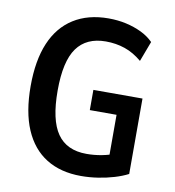

<svg xmlns="http://www.w3.org/2000/svg" viewBox="-81 -787 793 870"><g transform="rotate(10 315.0 -352.5)"><path d="M349 10Q255 10 189 -31Q123 -72 88.5 -152.5Q54 -233 54 -352Q54 -470 88 -550.5Q122 -631 188.5 -673Q255 -715 349 -715Q392 -715 430 -706.5Q468 -698 500.5 -682.5Q533 -667 557 -643L522 -550Q484 -582 443 -596Q402 -610 355 -610Q266 -610 222 -549Q178 -488 178 -353Q178 -218 221.5 -155.5Q265 -93 356 -93Q392 -93 426 -99.5Q460 -106 494 -119L460 -79V-291H337V-384H563V-37Q536 -23 501 -12.5Q466 -2 427 4Q388 10 349 10Z"/></g></svg>

Font: Nunito Sans 10pt Condensed
Style: Bold
Weight: 700
Width: 3
Designer: Vernon Adams
Foundry: Vernon Adams
Version: Version 3.101;gftools[0.9.27]